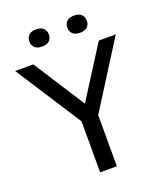

<svg xmlns="http://www.w3.org/2000/svg" viewBox="-184 -1037 969 1143"><g transform="rotate(-20 300.0 -465.0)"><path d="M250 0V-367.5L272 -289L-19 -740H96L321.5 -389.5H288.5L511 -740H618.5L333.5 -289L356 -366.5V0ZM423 -821.5Q393 -821.5 377 -836Q361 -850.5 361 -875.5Q361 -901 377 -915.8Q393 -930.5 423 -930.5Q452.5 -930.5 468.5 -915.8Q484.5 -901 484.5 -875.5Q484.5 -850.5 468.5 -836Q452.5 -821.5 423 -821.5ZM182 -821.5Q152.5 -821.5 136.5 -836Q120.5 -850.5 120.5 -875.5Q120.5 -901 136.5 -915.8Q152.5 -930.5 182 -930.5Q212 -930.5 228 -915.8Q244 -901 244 -875.5Q244 -850.5 228 -836Q212 -821.5 182 -821.5Z"/></g></svg>

Font: Encode Sans Condensed Thin Medium
Style: Regular
Weight: 500
Version: Version 3.002